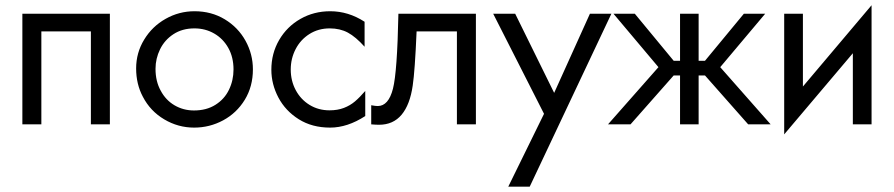

<svg xmlns="http://www.w3.org/2000/svg" viewBox="-20 -467 3357 721"><path d="M64 0V-415.5H392.6V0H321.3V-349.1H135.3V0Z M521.5 -318.4Q551.3 -367.7 601.8 -396.2Q652.3 -424.8 710.4 -424.8Q773.9 -424.8 824 -394.5Q874 -364.3 901.9 -314Q929.7 -263.7 929.7 -206.5Q929.7 -142.1 899.2 -92.3Q868.7 -42.5 817.9 -15.1Q767.1 12.2 709 12.2Q648.9 12.2 596.7 -18.8Q544.4 -49.8 516.6 -103.5Q491.2 -150.9 491.2 -210Q491.2 -269 521.5 -318.4ZM583.5 -126.5Q602.5 -90.8 635.5 -71.5Q668.5 -52.2 708.5 -52.2Q755.4 -52.2 789.1 -73.5Q822.8 -94.7 839.8 -129.9Q856.9 -165 856.9 -206.1Q856.9 -252 837.4 -286.9Q817.9 -321.8 784.4 -341.1Q751 -360.4 710 -360.4Q664.6 -360.4 631.3 -338.6Q598.1 -316.9 581.1 -282Q564 -247.1 564 -208.5Q564 -161.6 583.5 -126.5Z M999 -205.1Q999 -266.6 1028.3 -316.9Q1057.6 -367.2 1108.2 -396Q1158.7 -424.8 1220.2 -424.8Q1288.1 -424.8 1349.1 -385.3V-291.5Q1315.9 -328.6 1286.4 -344.5Q1256.8 -360.4 1218.3 -360.4Q1175.3 -360.4 1141.8 -339.1Q1108.4 -317.9 1090.1 -282.5Q1071.8 -247.1 1071.8 -206.1Q1071.8 -163.6 1090.6 -128.4Q1109.4 -93.3 1142.6 -73Q1175.8 -52.7 1217.3 -52.7Q1248 -52.7 1271.5 -61.8Q1294.9 -70.8 1313 -86.2Q1331.1 -101.6 1351.6 -125.5V-31.2Q1284.7 12.2 1219.7 12.2Q1151.9 12.2 1101.8 -19.3Q1051.8 -50.8 1025.4 -100.8Q999 -150.9 999 -205.1Z M1374 0V-71.8Q1390.1 -68.8 1398.4 -68.8Q1439 -68.8 1455.6 -133.8Q1471.7 -195.8 1476.1 -415.5H1767.1V0H1695.8V-349.1H1544.4Q1538.1 -200.7 1529.8 -145.5Q1519.5 -73.7 1488 -36.1Q1456.5 1.5 1403.3 1.5Q1391.6 1.5 1374 0Z M1832 -415.5H1914.6L2061 -118.2L2195.3 -415.5H2275.9L1969.2 233.9H1888.7L2022.9 -39.6Z M2263.2 0 2452.6 -214.8 2283.7 -415.5H2363.8L2509.8 -238.8H2533.7V-415.5H2603.5V-238.8H2627.4L2773.4 -415.5H2853.5L2684.6 -214.8L2874 0H2789.6L2627.4 -183.6H2603.5V0H2533.7V-183.6H2509.8L2347.7 0Z M2924.8 -415.5H2995.1V-142.1L3252.9 -447.3V0H3182.6V-267.1L2924.8 37.6Z"/></svg>

Font: NMS Futura Pro Book
Style: Regular
Weight: 400
Designer: Blend3rman
Version: Version 0.1